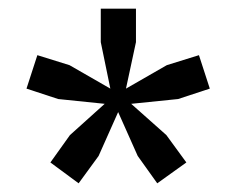

<svg xmlns="http://www.w3.org/2000/svg" viewBox="-20 -852 544 442"><path d="M96 -478 141 -541 221 -613 114 -624 41 -648 66 -725 140 -702 234 -648 212 -755V-832H293V-755L270 -648L364 -702L438 -725L463 -648L390 -624L282 -613L363 -541L409 -478L342 -430L297 -493L252 -594L207 -493L161 -430Z"/></svg>

Font: Encode Sans Wide
Style: SemiBold
Weight: 600
Designer: Pablo Impallari, Andres Torresi
Foundry: Pablo Impallari, Andres Torresi
Version: Version 1.000; ttfautohint (v1.00) -l 8 -r 50 -G 200 -x 14 -